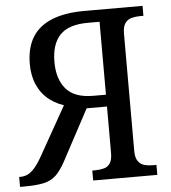

<svg xmlns="http://www.w3.org/2000/svg" viewBox="-55 -761 719 808"><g transform="rotate(-5 305.0 -357.0)"><path d="M-3 0V-42H3Q31 -42 52.5 -62Q74 -82 96 -122L225 -351L233 -320Q186 -331 152.5 -356.5Q119 -382 101 -421Q83 -460 83 -511Q83 -579 110.5 -624Q138 -669 193.5 -691.5Q249 -714 331 -714H577V-672H564Q544 -672 527 -667.5Q510 -663 499.5 -648.5Q489 -634 489 -604V-109Q489 -80 499.5 -65.5Q510 -51 526.5 -46.5Q543 -42 564 -42H577V0H306V-42H318Q338 -42 355 -46.5Q372 -51 381.5 -65.5Q391 -80 391 -109V-305H275L319 -331L190 -90Q170 -53 149.5 -33.5Q129 -14 98 -7Q67 0 14 0ZM337 -355H391V-663H341Q260 -663 223.5 -624.5Q187 -586 187 -511Q187 -438 223 -396.5Q259 -355 337 -355Z"/></g></svg>

Font: Noto Serif SemiCondensed
Style: Regular
Weight: 400
Width: 4
Designer: Monotype Design Team
Foundry: Monotype Imaging Inc.
Version: Version 2.013